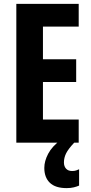

<svg xmlns="http://www.w3.org/2000/svg" viewBox="-20 -734 467 988"><path d="M385 0H64V-714H385V-597H201V-429H372V-312H201V-119H385ZM309 102Q309 122 320 134Q331 146 351 146Q364 146 372 143Q380 140 387 137V221Q376 226 360 230Q344 234 323 234Q265 234 236.5 206.5Q208 179 208 130Q208 95 228 57Q248 19 294 -15L362 0Q331 33 320 55.5Q309 78 309 102Z"/></svg>

Font: Noto Sans Khmer UI ExtraCondensed
Style: Bold
Weight: 700
Width: 2
Designer: Danh Hong and the Monotype Design Team
Foundry: Monotype Imaging Inc.
Version: Version 2.002; ttfautohint (v1.8.4.7-5d5b)